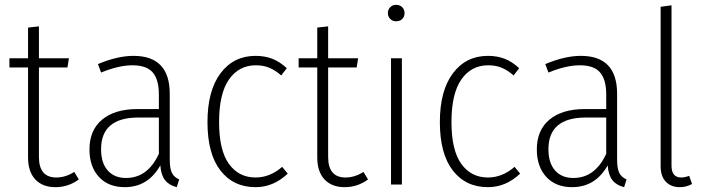

<svg xmlns="http://www.w3.org/2000/svg" viewBox="-20 -763 2913 794"><path d="M306 -21Q263 11 209 11Q156 11 126 -21Q96 -53 96 -112V-484H19V-522H96V-649L141 -654V-522H265L259 -484H141V-114Q141 -29 213 -29Q251 -29 287 -52Z M721 -21 711 11Q679 3 662.5 -18Q646 -39 643 -79Q592 11 496 11Q428 11 389 -31.5Q350 -74 350 -145Q350 -225 402.5 -268.5Q455 -312 548 -312H637V-372Q637 -434 611.5 -463.5Q586 -493 528 -493Q471 -493 398 -463L385 -498Q466 -532 532 -532Q682 -532 682 -375V-103Q682 -66 691 -48Q700 -30 721 -21ZM637 -127V-277H553Q398 -277 398 -146Q398 -89 425.5 -58Q453 -27 501 -27Q591 -27 637 -127Z M1166 -481 1143 -451Q1119 -472 1094.5 -482.5Q1070 -493 1038 -493Q968 -493 927 -434.5Q886 -376 886 -258Q886 -142 926.5 -85.5Q967 -29 1037 -29Q1096 -29 1147 -73L1170 -45Q1111 11 1037 11Q945 11 891.5 -58Q838 -127 838 -258Q838 -388 892 -460Q946 -532 1037 -532Q1075 -532 1106 -520Q1137 -508 1166 -481Z M1502 -21Q1459 11 1405 11Q1352 11 1322 -21Q1292 -53 1292 -112V-484H1215V-522H1292V-649L1337 -654V-522H1461L1455 -484H1337V-114Q1337 -29 1409 -29Q1447 -29 1483 -52Z M1642 -522V0H1597V-522ZM1653 -709Q1653 -694 1643.5 -684.5Q1634 -675 1618 -675Q1603 -675 1593.5 -685Q1584 -695 1584 -709Q1584 -723 1593.5 -733Q1603 -743 1618 -743Q1634 -743 1643.5 -733Q1653 -723 1653 -709Z M2127 -481 2104 -451Q2080 -472 2055.5 -482.5Q2031 -493 1999 -493Q1929 -493 1888 -434.5Q1847 -376 1847 -258Q1847 -142 1887.5 -85.5Q1928 -29 1998 -29Q2057 -29 2108 -73L2131 -45Q2072 11 1998 11Q1906 11 1852.5 -58Q1799 -127 1799 -258Q1799 -388 1853 -460Q1907 -532 1998 -532Q2036 -532 2067 -520Q2098 -508 2127 -481Z M2571 -21 2561 11Q2529 3 2512.5 -18Q2496 -39 2493 -79Q2442 11 2346 11Q2278 11 2239 -31.5Q2200 -74 2200 -145Q2200 -225 2252.5 -268.5Q2305 -312 2398 -312H2487V-372Q2487 -434 2461.5 -463.5Q2436 -493 2378 -493Q2321 -493 2248 -463L2235 -498Q2316 -532 2382 -532Q2532 -532 2532 -375V-103Q2532 -66 2541 -48Q2550 -30 2571 -21ZM2487 -127V-277H2403Q2248 -277 2248 -146Q2248 -89 2275.5 -58Q2303 -27 2351 -27Q2441 -27 2487 -127Z M2712 -76V-735L2757 -741V-78Q2757 -29 2797 -29Q2813 -29 2830 -36L2842 -2Q2818 11 2791 11Q2755 11 2733.5 -11.5Q2712 -34 2712 -76Z"/></svg>

Font: Fira Sans Condensed ExtraLight
Style: Regular
Weight: 275
Width: 3
Designer: Carrois Corporate & Edenspiekermann AG
Foundry: Carrois Corporate GbR & Edenspiekermann AG
Version: Version 4.203